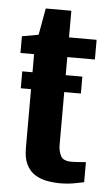

<svg xmlns="http://www.w3.org/2000/svg" viewBox="-47 -619 371 655"><g transform="rotate(5 138.5 -291.0)"><path d="M183.6 3.4Q160.5 3.4 137.9 -0.9Q115.2 -5.2 97 -16.7Q78.8 -28.2 68 -49.8Q57.1 -71.4 57.1 -107V-427.6H10.4V-484.9L66.7 -495L83.2 -586.3H170.8V-495H265.3V-427.6H170.8V-126.7Q170.8 -106 179.1 -89.6Q187.3 -73.2 215.5 -73.2Q228.4 -73.2 245.3 -74.5Q262.1 -75.9 265.3 -76.2V-7.4Q261.8 -7.1 237.3 -1.8Q212.8 3.4 183.6 3.4ZM22 -307.8V-365.7H227.8V-307.8Z"/></g></svg>

Font: Alumni Sans SC Thin
Style: Regular
Weight: 100
Designer: Robert E. Leuschke
Foundry: Robert E. Leuschke
Version: Version 1.018